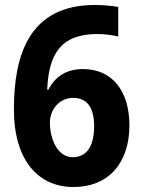

<svg xmlns="http://www.w3.org/2000/svg" viewBox="-20 -743 574 773"><path d="M36 -303C36 -95 136 10 276 10C416 10 501 -86 501 -238C501 -379 430 -465 314 -465C245 -465 200 -432 175 -382H170C176 -523 223 -606 372 -606C401 -606 431 -602 456 -596V-715C430 -720 391 -723 362 -723C96 -723 36 -519 36 -303ZM273 -110C212 -110 181 -182 181 -250C181 -301 218 -349 275 -349C332 -349 359 -308 359 -235C359 -149 325 -110 273 -110Z"/></svg>

Font: Noto Sans Myanmar SemiCondensed
Style: Bold
Weight: 700
Width: 4
Designer: Monotype Design Team
Foundry: Monotype Imaging Inc.
Version: Version 2.107